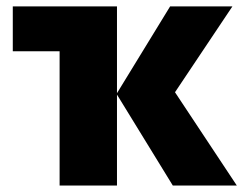

<svg xmlns="http://www.w3.org/2000/svg" viewBox="-20 -573 751 593"><path d="M697.8 -553.2 520.5 -288.1 711.4 0H513.7L341.3 -280.8V0H164.1V-414.6H19.5V-553.2H341.3V-285.2L505.4 -553.2Z"/></svg>

Font: Open Sans SemiCondensed ExtraBold
Style: Regular
Weight: 800
Width: 4
Designer: Monotype Design Team
Foundry: Monotype Imaging Inc.
Version: Version 3.000